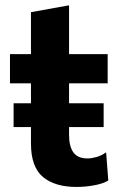

<svg xmlns="http://www.w3.org/2000/svg" viewBox="-20 -708 462 741"><path d="M32.5 -217.5V-309.5H99.5V-386.5H18.5V-499H99.5V-661L246.5 -687.5V-499H395.5V-386.5H246.5V-309.5H380V-217.5H246.5V-189Q246.5 -143 263.2 -119.8Q280 -96.5 318 -96.5Q333.5 -96.5 352.8 -102Q372 -107.5 389.5 -120L398 -11.5Q379 0.5 344.5 7Q310 13.5 275 13.5Q192 13.5 145.8 -25Q99.5 -63.5 99.5 -154.5V-217.5Z"/></svg>

Font: Commissioner
Style: Bold
Weight: 700
Designer: Kostas Bartsokas
Foundry: Kostas Bartsokas
Version: Version 1.000; ttfautohint (v1.8.3)